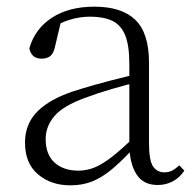

<svg xmlns="http://www.w3.org/2000/svg" viewBox="-20 -542 586 576"><path d="M191 14Q133 14 94 -19Q55 -52 55 -114Q55 -151 71.5 -180.5Q88 -210 125.5 -234Q163 -258 225 -276Q268 -289 312.5 -300.5Q357 -312 397 -321V-297Q357 -287 315.5 -275Q274 -263 237 -249Q170 -225 143.5 -194Q117 -163 117 -125Q117 -78 144 -54Q171 -30 215 -30Q240 -30 263.5 -39.5Q287 -49 316.5 -72Q346 -95 386 -134L392 -89H373Q341 -55 313 -32Q285 -9 256 2.5Q227 14 191 14ZM453 13Q411 13 390.5 -17.5Q370 -48 368 -102V-106V-350Q368 -407 355 -437.5Q342 -468 316 -480Q290 -492 250 -492Q220 -492 190 -483Q160 -474 128 -454L164 -482L145 -402Q141 -382 131 -374Q121 -366 105 -366Q74 -366 68 -397Q85 -456 136 -489Q187 -522 263 -522Q345 -522 386 -482.5Q427 -443 427 -354V-113Q427 -61 439 -43Q451 -25 473 -25Q486 -25 496 -30Q506 -35 518 -46L533 -30Q518 -8 497.5 2.5Q477 13 453 13Z"/></svg>

Font: Noto Serif JP ExtraLight
Style: Regular
Weight: 200
Designer: Ryoko NISHIZUKA  (kana & ideographs); Frank Grießhammer (Latin, Greek & Cyrillic); Wenlong ZHANG  (bopomofo); Sandoll Co
Foundry: Adobe
Version: Version 2.002-H1;hotconv 1.1.0;makeotfexe 2.6.0